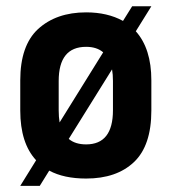

<svg xmlns="http://www.w3.org/2000/svg" viewBox="-20 -566 550 615"><path d="M415 -465.8Q464.8 -410.2 464.8 -308.6V-211.9Q464.8 -99.6 409.2 -46.9Q353.5 5.9 255.9 5.9Q184.6 5.9 137.7 -19.5L107.4 29.3H44.9L95.7 -52.7Q44.9 -107.4 44.9 -211.9V-308.6Q44.9 -419.9 101.6 -472.7Q160.2 -526.4 255.9 -526.4Q324.2 -526.4 374 -499L403.3 -545.9H464.8ZM170.9 -173.8 310.5 -398.4Q290 -416 255.9 -416Q168 -416 168 -306.6V-212.9Q168 -191.4 170.9 -173.8ZM338.9 -343.8 200.2 -121.1Q220.7 -103.5 255.9 -103.5Q341.8 -103.5 341.8 -212.9V-306.6Q341.8 -328.1 338.9 -343.8Z"/></svg>

Font: Altinn-DIN
Style: DIN-Bold
Weight: 700
Designer: Charles Nix
Foundry: Altinn
Version: Version 2.00